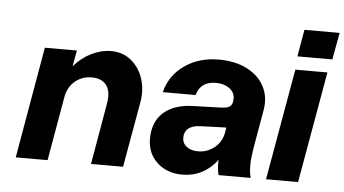

<svg xmlns="http://www.w3.org/2000/svg" viewBox="-49 -764 1541 859"><g transform="rotate(5 721.5 -334.5)"><path d="M434 -277Q443 -330 422 -358Q401 -386 356 -386Q315 -386 284.5 -362.5Q254 -339 243 -297L191 0H48L135 -500H279L266 -428Q300 -468 344 -489.5Q388 -511 432 -511Q485 -511 522.5 -480Q560 -449 576 -399.5Q592 -350 582 -294L530 0H386Z M1105 -139Q1097 -91 1096.5 -58.5Q1096 -26 1103 0H959Q951 -29 953 -68Q925 -30 885 -9Q845 12 797 12Q727 12 683 -29.5Q639 -71 639 -135Q639 -212 686.5 -254Q734 -296 820 -298L946 -302Q969 -303 979.5 -309Q990 -315 994 -328L995 -335Q1001 -368 976.5 -389Q952 -410 910 -410Q843 -410 825 -348H678Q697 -424 761.5 -469.5Q826 -515 915 -515Q989 -515 1042 -488Q1095 -461 1120 -413.5Q1145 -366 1134 -305ZM787 -153Q787 -128 806.5 -113Q826 -98 858 -98Q897 -98 928.5 -121.5Q960 -145 970 -186L975 -215L859 -211Q824 -210 805.5 -195Q787 -180 787 -153Z M1285 -681H1443L1421 -560H1264ZM1260 -500H1404L1316 0H1172Z"/></g></svg>

Font: Overused Grotesk
Style: Bold Italic
Weight: 700
Italic angle: -10°
Version: Version 0.003